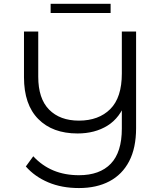

<svg xmlns="http://www.w3.org/2000/svg" viewBox="-20 -862 828 987"><path d="M385.8 104.7Q297.2 104.7 227.9 75.3Q158.6 46 112.8 -6.2L151 -58.7Q196.1 -10.1 254.5 14.3Q312.9 38.7 386.2 38.7Q492.7 38.7 549.5 -20.4Q606.3 -79.5 606.3 -200.8V-350.4L628.1 -342.7Q597.6 -256.5 532.7 -216.2Q467.9 -175.9 378.5 -175.9Q250 -175.9 176.7 -250.2Q103.3 -324.4 103.3 -464.8V-700H176.6V-467.5Q176.6 -355.1 232.4 -298.5Q288.3 -241.9 385.8 -241.9Q487.2 -241.9 546.8 -301.2Q606.3 -360.5 606.3 -484.1V-700H679.6V-203.2Q679.6 -101.4 643.9 -33Q608.3 35.3 542.4 70Q476.6 104.7 385.8 104.7ZM240.3 -795.2V-842.4H548.6V-795.2Z"/></svg>

Font: Montserrat Alternates Thin
Style: Regular
Weight: 100
Designer: Julieta Ulanovsky
Foundry: Julieta Ulanovsky
Version: Version 9.000